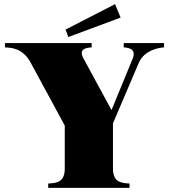

<svg xmlns="http://www.w3.org/2000/svg" viewBox="-20 -908 817 928"><path d="M213 -21V0H606V-21C570 -23 526 -25 526 -93V-312L652 -607C679 -665 744 -677 773 -679V-700H578V-679C612 -677 640 -666 619 -619L519 -376L387 -619C357 -669 390 -677 423 -679V-700H4V-679C37 -677 86 -675 124 -613L293 -301V-93C293 -26 252 -23 213 -21ZM563 -823 536 -888 297 -765 310 -729Z"/></svg>

Font: Sprat Black
Style: Regular
Weight: 900
Designer: Ethan Nakache
Foundry: Collletttivo
Version: Version 2.000;Glyphs 3.2 (3217)